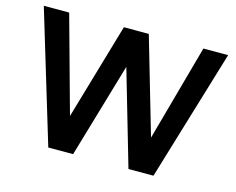

<svg xmlns="http://www.w3.org/2000/svg" viewBox="-98 -845 1219 990"><g transform="rotate(15 512.0 -350.0)"><path d="M232 0 20.5 -700H156L298 -186L448 -700H581L730.5 -186.5L872.5 -700H1004.5L793.5 0H660L513 -506L364.5 0Z"/></g></svg>

Font: Geologica Thin Roman Medium
Style: Regular
Weight: 500
Version: Version 1.010;gftools[0.9.28]